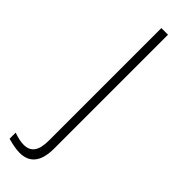

<svg xmlns="http://www.w3.org/2000/svg" viewBox="-266 -499 716 716"><g transform="rotate(45 91.5 -141.5)"><path d="M40 210C91.5 210 120.5 178.5 120.5 107.5V-493H85.5V100.5C85.5 155.5 66.5 178 29.5 178C16 178 -2 174.5 -23 167V199C0 205.5 22.5 210 40 210Z"/></g></svg>

Font: HK Grotesk ExtraLight
Style: Regular
Weight: 200
Designer: Alfredo Marco Pradil
Foundry: Hanken Design Co.
Version: Version 3.001;FEAKit 1.0